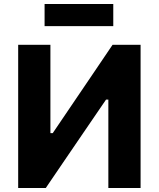

<svg xmlns="http://www.w3.org/2000/svg" viewBox="-20 -936 790 956"><path d="M70.5 0V-713H231V-273H242.5L358 -443.5Q401.5 -508 446.5 -574Q491.5 -640 540.5 -713H680V0H519.5V-440H508L391.5 -269.5Q338.5 -191.5 294 -126.5Q249.5 -61 208 0ZM202 -806V-916H544V-806Z"/></svg>

Font: Heraclito
Style: Bold
Weight: 700
Designer: Kostas Bartsokas (font) & Cristiano Sobral (main changes)
Foundry: Kostas Bartsokas (font) & Cristiano Sobral (main changes)
Version: Version 1.00;July 8, 2020;FontCreator 13.0.0.2655 64-bit